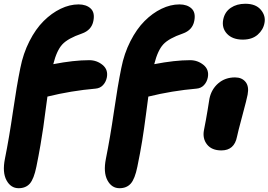

<svg xmlns="http://www.w3.org/2000/svg" viewBox="-22 -783 1415 1012"><path d="M1257.8 -574.2Q1203.1 -574.2 1174.3 -605.2Q1145.5 -636.2 1154.8 -681.2Q1163.1 -720.7 1194.6 -741.9Q1226.1 -763.2 1271 -763.2Q1326.2 -763.2 1352.8 -731.4Q1379.4 -699.7 1372.1 -662.1Q1365.7 -626 1336.2 -600.1Q1306.6 -574.2 1257.8 -574.2ZM76.2 209Q34.7 209 12.2 167.2Q-10.3 125.5 3.9 54.2Q26.4 -57.6 46.1 -193.8Q65.9 -330.1 85 -423.8Q100.1 -501 133.1 -565.7Q166 -630.4 208 -672.1Q250 -713.9 297.6 -736.8Q345.2 -759.8 392.1 -759.8Q432.6 -759.8 455.8 -738.3Q479 -716.8 470.2 -672.9Q460.9 -624 409.2 -606Q336.4 -581.1 306.6 -549.1Q276.9 -517.1 258.8 -444.8Q367.2 -465.8 448.2 -465.8Q488.3 -465.8 518.8 -440.7Q549.3 -415.5 541 -374Q536.1 -350.6 520.8 -334.2Q505.4 -317.9 481.9 -315.9Q353 -304.7 228 -273.9Q224.6 -251.5 217.8 -199Q210.9 -146.5 206.1 -111.6Q201.2 -76.7 191.4 -19.3Q181.6 38.1 169.9 95.2Q156.7 160.2 135.3 184.6Q113.8 209 76.2 209ZM607.9 209Q566.4 209 544.2 167.2Q522 125.5 536.1 54.2Q558.6 -57.6 578.4 -193.8Q598.1 -330.1 617.2 -423.8Q632.3 -501 665.3 -565.7Q698.2 -630.4 740 -672.1Q781.7 -713.9 829.3 -736.8Q877 -759.8 923.8 -759.8Q964.4 -759.8 987.5 -738.3Q1010.7 -716.8 1002 -672.9Q992.7 -624 940.9 -606Q868.2 -581.1 838.6 -549.1Q809.1 -517.1 791 -444.8Q899.4 -465.8 980 -465.8Q1020 -465.8 1050.8 -440.7Q1081.5 -415.5 1073.2 -374Q1068.4 -350.6 1053 -334.2Q1037.6 -317.9 1014.2 -315.9Q884.8 -304.7 759.8 -273.9Q757.8 -261.2 747.6 -181.4Q737.3 -101.6 727.3 -40Q717.3 21.5 702.1 95.2Q689 160.2 667.2 184.6Q645.5 209 607.9 209ZM1145 9.8Q1093.8 9.8 1069.1 -21.7Q1044.4 -53.2 1053.2 -98.1Q1063.5 -148.9 1072.3 -202.9Q1081.1 -256.8 1082 -263.2Q1092.3 -312.5 1128.4 -343.8Q1164.6 -375 1216.8 -375Q1252.9 -375 1272.2 -351.3Q1291.5 -327.6 1283.2 -284.2Q1279.8 -264.2 1255.4 -173.6Q1231 -83 1227.1 -62Q1212.9 9.8 1145 9.8Z"/></svg>

Font: Shantell Sans Irregular
Style: Italic
Weight: 800
Italic angle: -11.31°
Designer: Stephen Nixon, Anya Danilova, Shantell Martin
Foundry: Arrow Type
Version: Version 1.006;[9816181b4]